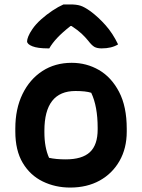

<svg xmlns="http://www.w3.org/2000/svg" viewBox="-20 -833 640 865"><path d="M303 -550Q370 -550 426 -517.5Q482 -485 516.5 -419Q551 -353 551 -253V-240Q551 -165 518.5 -108Q486 -51 429 -19.5Q372 12 296 12Q229 12 172.5 -15.5Q116 -43 82.5 -99Q49 -155 49 -241V-254Q49 -343 81.5 -409.5Q114 -476 171 -513Q228 -550 303 -550ZM320 -423Q180 -423 180 -244V-237Q180 -169 201 -122Q232 -115 276 -115Q350 -115 385 -147.5Q420 -180 420 -250V-257Q420 -354 391 -415Q367 -423 320 -423ZM266 -813H298Q324 -813 342 -807.5Q360 -802 388 -782Q423 -756 455.5 -719.5Q488 -683 512 -633Q483 -615 438 -615Q417 -615 405 -622Q393 -629 377 -650Q364 -666 347.5 -681.5Q331 -697 302 -716H298Q261 -687 238 -662.5Q215 -638 202 -615H196Q150 -615 126 -624.5Q102 -634 102 -647Q102 -655 107.5 -669Q113 -683 126 -702Q141 -724 165 -745.5Q189 -767 216 -785Q243 -803 266 -813Z"/></svg>

Font: Recursive Sn Csl St
Style: Bold
Weight: 700
Version: Version 1.079;hotconv 1.0.112;makeotfexe 2.5.65598; ttfautoh